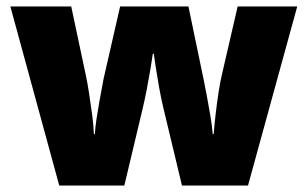

<svg xmlns="http://www.w3.org/2000/svg" viewBox="-20 -573 950 593"><path d="M484 -242Q478 -267 472 -300Q466 -333 461.5 -362.5Q457 -392 455 -407H452Q450 -392 445 -362Q440 -332 433.5 -298Q427 -264 420 -235L364 0H163L12 -553H200L245 -341Q250 -318 255 -285.5Q260 -253 264.5 -219.5Q269 -186 270 -159H273Q274 -179 278 -205Q282 -231 286.5 -257Q291 -283 295 -303Q299 -323 300 -330L351 -553H562L609 -327Q613 -308 618.5 -278.5Q624 -249 629.5 -217Q635 -185 637 -159H640Q642 -186 646 -220.5Q650 -255 655 -287.5Q660 -320 665 -341L714 -553H898L746 0H542Z"/></svg>

Font: Noto Sans Black
Style: Regular
Weight: 900
Designer: Monotype Design Team
Foundry: Monotype Imaging Inc.
Version: Version 2.007